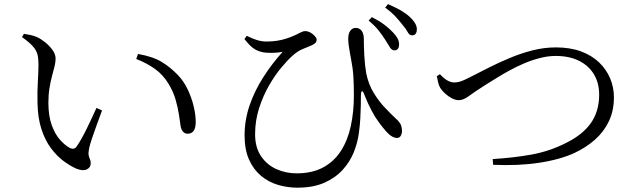

<svg xmlns="http://www.w3.org/2000/svg" viewBox="-20 -843 3040 915"><path d="M343.6 -39.3Q314.2 -52.3 282.6 -75.8Q251 -99.3 223.1 -136.4Q195.3 -173.6 177.7 -226.8Q160.1 -280 158.8 -351.4Q157.3 -405.5 160.4 -454.4Q163.4 -503.4 163.4 -536.7Q163.4 -564.4 158.5 -583.6Q153.7 -602.9 136.9 -622Q120.2 -641 84.8 -666.4L94.1 -681.9Q112 -679.1 127.4 -675.7Q142.8 -672.2 156.9 -665.9Q174.9 -657.9 195.4 -641.3Q215.9 -624.7 230.4 -604.6Q245 -584.4 245 -563.3Q245 -546.7 239.8 -526.1Q234.7 -505.5 227.8 -480.1Q220.9 -454.6 215.8 -423.2Q210.6 -391.7 210.6 -353.1Q210.6 -290.1 226.8 -246Q242.9 -202 266.7 -176Q290.5 -150 311.4 -138.7Q322.4 -133.1 331 -134.6Q339.6 -136.1 346.3 -146.3Q369.9 -181.3 394.3 -231.8Q418.8 -282.2 439.7 -328.7L466.4 -316.7Q454.6 -284.4 441.2 -248.2Q427.9 -212.1 417.9 -182Q407.8 -151.8 404.7 -136Q400.1 -113.8 402.7 -102.5Q405.2 -91.2 408.8 -83.7Q412.4 -76.3 412.4 -65.2Q412.4 -44.7 393.8 -35.8Q375.1 -26.8 343.6 -39.3ZM873.5 -205.7Q861.8 -205.7 853 -214.7Q844.2 -223.7 840.9 -241Q837.9 -262.8 832.8 -296.4Q827.8 -329.9 816.9 -367.9Q806 -405.9 784.5 -441.4Q758.4 -485.9 718.8 -514.3Q679.2 -542.7 629.2 -561.9L637.8 -585.9Q708.9 -573.3 750.5 -547.9Q792.1 -522.5 826 -487.2Q854.9 -457.8 874 -417.8Q893.1 -377.8 902.9 -336.9Q912.7 -296 912.7 -262.1Q912.7 -233 902.9 -219.4Q893.2 -205.7 873.5 -205.7Z M1858.4 -603.2Q1845.7 -604.2 1837.2 -619Q1828.7 -633.7 1815 -654.8Q1801.6 -675.7 1784.3 -697.7Q1767.1 -719.8 1736.8 -744.9L1752.2 -761.5Q1787.8 -743.3 1811.6 -725.3Q1835.4 -707.2 1852.3 -689.1Q1869.4 -671.2 1876.3 -656.4Q1883.2 -641.7 1881.6 -626.9Q1880.8 -614.6 1874.4 -608.5Q1868.1 -602.5 1858.4 -603.2ZM1397.1 51.4Q1350.2 51.4 1305.5 38.3Q1260.8 25.2 1224.9 -4.3Q1189 -33.7 1167.3 -81.4Q1145.6 -129 1145.6 -198Q1145.6 -271.8 1169.9 -342.1Q1194.2 -412.3 1235.7 -476.6Q1277.2 -541 1327.2 -596.1Q1310.5 -592.7 1290.3 -591.6Q1270 -590.4 1247.9 -591.9Q1217.6 -594.6 1194.7 -608.2Q1171.9 -621.7 1145 -656.9L1155.8 -672.4Q1179.9 -660 1203.1 -652.6Q1226.3 -645.1 1250.5 -645.1Q1276 -645.1 1299.2 -648.6Q1322.3 -652.1 1343.7 -658.9Q1365 -665.8 1383 -673.8Q1406.4 -684.6 1415.5 -689.6Q1424.6 -694.7 1433.9 -694.7Q1447.3 -694.7 1459.8 -687.6Q1472.2 -680.5 1480.6 -670.8Q1489.1 -661.2 1489.1 -653.5Q1489.1 -645.4 1483.9 -639.3Q1478.8 -633.3 1464.8 -626.8Q1446.6 -619 1422.6 -609.2Q1398.6 -599.5 1375.2 -578.5Q1352.4 -558.8 1321.9 -522.4Q1291.3 -486.1 1262.6 -436.5Q1233.9 -386.9 1214.8 -327.6Q1195.7 -268.2 1195.7 -203.4Q1195.7 -140.9 1223.5 -99.5Q1251.2 -58.1 1296.3 -37.5Q1341.5 -16.9 1393.3 -16.9Q1467.8 -16.9 1520.1 -45.2Q1572.3 -73.4 1604.7 -123.9Q1637.1 -174.4 1651.8 -242.3Q1666.5 -310.1 1666.5 -389.2Q1666.5 -438.2 1664.1 -477.8Q1661.7 -517.4 1653.2 -560Q1651 -573.3 1647.6 -590.7Q1644.3 -608.1 1641.9 -626.1Q1639.5 -644 1639.5 -657.7Q1639.5 -683.9 1649.8 -697Q1660.1 -710.2 1674.9 -710Q1687.7 -709.8 1696 -703.6Q1704.4 -697.4 1709.1 -686.2Q1713.8 -675 1713.8 -660.9Q1713.8 -622.4 1716.2 -577.9Q1718.6 -533.5 1725.3 -493.7Q1735.9 -441.2 1761.2 -400Q1786.6 -358.7 1815.6 -328.6Q1844.5 -298.4 1865.9 -278.2Q1877.7 -268.7 1886.4 -255.6Q1895 -242.6 1895.8 -219.7Q1895.8 -206.8 1890 -196.2Q1884.3 -185.6 1871.9 -185.6Q1860.3 -185.6 1846.5 -193.8Q1832.8 -202.1 1820.1 -216.8Q1803.6 -235.6 1785.7 -259.8Q1767.7 -284.1 1750.8 -316Q1733.9 -347.9 1717.8 -388.2Q1710.8 -409 1705.4 -408.4Q1699.9 -407.8 1699.9 -385Q1699.9 -366 1699.4 -338.6Q1698.8 -311.2 1697.1 -278.2Q1695.4 -245.2 1690.1 -208.1Q1684.5 -164 1666.3 -118.2Q1648.1 -72.5 1613.5 -34.1Q1578.8 4.3 1525.7 27.8Q1472.6 51.4 1397.1 51.4ZM1941.2 -674.7Q1930.6 -675.5 1922.4 -690.8Q1914.2 -706.1 1898.4 -724.5Q1883.3 -743.8 1865.7 -763.2Q1848.2 -782.6 1815.5 -806.7L1829.1 -823.4Q1865.7 -807.5 1890.6 -793.1Q1915.5 -778.6 1933.2 -762Q1951.8 -744.4 1959.9 -728.9Q1967.9 -713.4 1966.4 -699.3Q1965.6 -687 1959.3 -680.4Q1953.1 -673.9 1941.2 -674.7Z M2327.9 -84.9Q2427.8 -91.2 2510.8 -106Q2593.8 -120.8 2669.5 -157.8Q2753.7 -197.8 2794.6 -254.7Q2835.4 -311.7 2835.4 -391.8Q2835.4 -447.8 2810.2 -489.3Q2785 -530.7 2738.7 -553.6Q2692.5 -576.4 2628.4 -576.4Q2592.2 -576.4 2554.5 -566.8Q2516.8 -557.3 2480.1 -541.9Q2443.4 -526.4 2409.8 -508.1Q2376.2 -489.8 2347.5 -471.8Q2318.8 -453.9 2296.2 -440.1Q2241 -405.1 2214.7 -385.3Q2188.4 -365.6 2166.1 -365.6Q2151 -365.6 2133.3 -374.7Q2115.5 -383.9 2100.9 -397.6Q2086.3 -411.4 2078.1 -423.7Q2071.1 -436.3 2067.9 -450.6Q2064.6 -464.9 2061.7 -479.7L2076.5 -489.5Q2092.4 -471.6 2110 -460.8Q2127.6 -450.1 2143.3 -450.1Q2153.2 -450.1 2163.3 -451.9Q2173.3 -453.7 2189.4 -460.6Q2205.5 -467.6 2231.6 -481.1Q2267.1 -499.5 2312.6 -522.3Q2358.1 -545.2 2410.3 -567Q2462.4 -588.8 2517.8 -603Q2573.2 -617.1 2629.3 -617.1Q2697.5 -617.1 2749.2 -597.9Q2801 -578.6 2835.7 -545Q2870.4 -511.3 2888 -468.8Q2905.7 -426.4 2905.7 -379.9Q2905.7 -315.1 2881.7 -265Q2857.7 -214.8 2815.6 -177.6Q2773.5 -140.3 2718.8 -114.6Q2685.8 -99.1 2642.8 -87Q2599.7 -74.9 2549.6 -67.3Q2499.6 -59.7 2444.2 -57.3Q2388.9 -55 2330.1 -57.6Z"/></svg>

Font: Noto Serif HK ExtraLight
Style: Regular
Weight: 200
Designer: Ryoko NISHIZUKA 西塚涼子 (kana & ideographs); Frank Grießhammer (Latin, Greek & Cyrillic); Wenlong ZHANG 张文龙 (bopomofo); San
Foundry: Adobe
Version: Version 2.002-H1;hotconv 1.1.0;makeotfexe 2.6.0